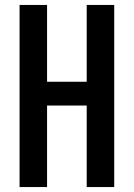

<svg xmlns="http://www.w3.org/2000/svg" viewBox="-20 -755 540 775"><path d="M59 0V-735H170V-425H330V-735H441V0H330V-329H170V0Z"/></svg>

Font: Iosevka Custom
Style: Bold
Weight: 700
Monospace: yes
Designer: Belleve Invis
Foundry: Belleve Invis
Version: Version 30.3.3; ttfautohint (v1.8.3)